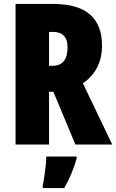

<svg xmlns="http://www.w3.org/2000/svg" viewBox="-20 -734 590 975"><path d="M250 -714Q498 -714 498 -503Q498 -378 401 -311L550 0H363L251 -268H229V0H59V-714ZM248 -572H229V-400H247Q323 -400 323 -494Q323 -572 248 -572ZM369 72Q346 152 306 221H197V207Q201 190 205 163Q209 136 212 108.5Q215 81 215 61H369Z"/></svg>

Font: Noto Sans ExtraCondensed Black
Style: Regular
Weight: 900
Width: 2
Designer: Monotype Design Team
Foundry: Monotype Imaging Inc.
Version: Version 2.013; ttfautohint (v1.8.4.7-5d5b)